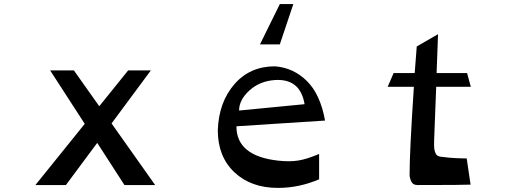

<svg xmlns="http://www.w3.org/2000/svg" viewBox="-20 -904 2473 938"><path d="M738 0H588L455 -206L302 0H153L394 -299L225 -560H341L465 -385L606 -560H717L525 -301Z M1250 -687 1347 -884H1413L1347 -687ZM1568 -315 1135 -287Q1135 -141 1341 -119Q1396 -113 1438.5 -120Q1481 -127 1539 -152V-28Q1441 14 1338 14Q1206 14 1125 -62.5Q1044 -139 1044 -268Q1049 -405 1125 -492.5Q1201 -580 1323 -580Q1414 -573 1479.5 -508Q1545 -443 1568 -315ZM1148 -364 1468 -395Q1447 -521 1323 -513Q1249 -508 1198.5 -462Q1148 -416 1148 -364Z M2101 -221Q2100 -191 2101.5 -178Q2103 -165 2109 -153Q2115 -141 2132 -138.5Q2149 -136 2176 -133.5Q2203 -131 2249 -130Q2256 -130 2260 -130L2279 -2Q2242 0 2019 0Q1997 0 1989 -18Q1981 -36 1981 -50Q1981 -164 2002 -480H1874L1903 -547H2006Q2012 -633 2016 -677L2120 -737L2113 -547H2262L2280 -480H2111Z"/></svg>

Font: OpenDyslexic
Style: Regular
Weight: 400
Designer: Abbie Gonzalez
Version: Version 0.920;hotconv 1.0.109;makeotfexe 2.5.65596